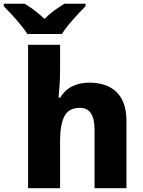

<svg xmlns="http://www.w3.org/2000/svg" viewBox="-77 -997 760 1017"><path d="M251 -816.9C277.8 -861.8 341.8 -929.7 376 -963.9V-977.1H264.6C230 -957 191.9 -930.2 158.7 -897C123 -930.2 90.3 -955.6 53.7 -977.1H-57.1V-963.9C-20.5 -927.2 40 -862.3 67.9 -816.9ZM241.2 -759.8H71.8V0H241.2V-251C241.2 -307.1 248.5 -350.1 263.7 -380.4C278.8 -410.6 306.2 -425.8 346.2 -425.8C397.9 -425.8 423.8 -387.7 423.8 -311V0H592.8V-357.9C592.8 -499.5 511.7 -559.1 397 -559.1C330.6 -559.1 276.9 -537.1 242.2 -480H232.9C235.4 -503.9 241.2 -560.5 241.2 -627Z"/></svg>

Font: Noto Reveo Sans
Style: Regular
Weight: 800
Designer: Monotype Design Team
Foundry: Monotype Imaging Inc.
Version: Version 2.007